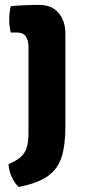

<svg xmlns="http://www.w3.org/2000/svg" viewBox="-20 -522 340 762"><path d="M239.5 -18Q239.5 53 224.8 100.5Q210 148 170.2 176.5Q130.5 205 54.5 220Q39 207 27 181.2Q15 155.5 14 129.5Q43 117 60.2 102.8Q77.5 88.5 85.2 66.2Q93 44 93 7V-336Q93 -361 82.8 -377Q72.5 -393 46 -393H23Q16.5 -417.5 16.5 -443.5Q16.5 -456 18 -470.2Q19.5 -484.5 23 -497.5Q48.5 -500 74.5 -501.2Q100.5 -502.5 116 -502.5H136.5Q184.5 -502.5 212 -471.2Q239.5 -440 239.5 -387Z"/></svg>

Font: Signika Negative Light
Style: Bold
Weight: 700
Version: Version 2.001